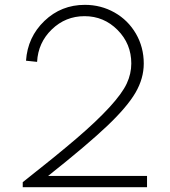

<svg xmlns="http://www.w3.org/2000/svg" viewBox="-20 -784 711 804"><path d="M75.2 0V-21Q215.8 -131.8 300.3 -204.1Q384.8 -276.4 438.2 -334.7Q491.7 -393.1 510.7 -434.1Q529.8 -475.1 529.8 -518.1Q529.8 -600.6 472.4 -658.4Q415 -716.3 334 -716.3Q254.4 -716.3 197 -660.9Q139.6 -605.5 135.3 -524.9L88.9 -529.8Q95.7 -628.9 166 -696.3Q236.3 -763.7 335.4 -763.7Q402.8 -763.7 459.5 -731.7Q516.1 -699.7 549.1 -643.1Q582 -586.4 582 -517.6Q582 -455.6 547.4 -396Q512.7 -336.4 429 -256.8Q345.2 -177.2 181.6 -47.4H595.7V0Z"/></svg>

Font: Spartan MB Light
Style: Regular
Weight: 300
Designer: Matt Bailey, Mirko Velimirovic
Foundry: Matt Bailey
Version: Version 1.005